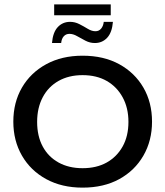

<svg xmlns="http://www.w3.org/2000/svg" viewBox="-20 -849 757 879"><path d="M358 10Q263 10 191.5 -29Q120 -68 80.5 -136.5Q41 -205 41 -292Q41 -380 80.5 -448Q120 -516 191.5 -555Q263 -594 358 -594Q455 -594 526 -555Q597 -516 636.5 -448Q676 -380 676 -292Q676 -205 636.5 -136.5Q597 -68 526 -29Q455 10 358 10ZM358 -79Q422 -79 468.5 -105Q515 -131 541.5 -178.5Q568 -226 568 -291Q568 -355 541.5 -403.5Q515 -452 468.5 -478.5Q422 -505 358 -505Q295 -505 248 -478.5Q201 -452 175.5 -403.5Q150 -355 150 -291Q150 -226 175.5 -178.5Q201 -131 248 -105Q295 -79 358 -79ZM414 -652Q392 -652 371.5 -662.5Q351 -673 333 -683.5Q315 -694 298 -694Q282 -694 272 -683Q262 -672 260 -652H218Q222 -701 244.5 -725Q267 -749 301 -749Q323 -749 343.5 -738.5Q364 -728 382 -717Q400 -706 417 -706Q433 -706 443 -718Q453 -730 455 -749H497Q493 -700 470.5 -676Q448 -652 414 -652ZM228 -779V-829H487V-779Z"/></svg>

Font: Rokkitt Medium
Style: Regular
Weight: 500
Version: Version 3.103